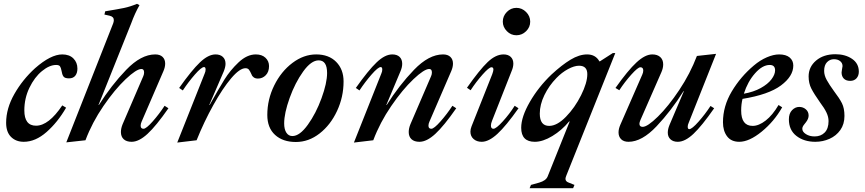

<svg xmlns="http://www.w3.org/2000/svg" viewBox="-20 -732 4512 1002"><path d="M12 -91Q12 -166 55 -241.5Q98 -317 163 -376Q245 -448 305 -448Q342 -448 363 -427Q384 -406 384 -374Q384 -351 373 -337Q362 -323 340 -323Q318 -323 311 -333Q304 -343 301 -363Q298 -379 293 -386Q288 -393 273 -393Q238 -393 199 -361Q160 -329 133.5 -274Q107 -219 107 -156Q107 -76 168 -76Q234 -76 305 -182L325 -170Q281 -94 223 -43Q165 8 104 8Q63 8 37.5 -17.5Q12 -43 12 -91Z M571 -611Q574 -620 574 -627Q574 -645 552 -650L525 -656L529 -673Q596 -684 627.5 -690.5Q659 -697 695 -712L708 -705Q684 -663 665 -611L494 -184H496Q561 -287 638.5 -367.5Q716 -448 790 -448Q815 -448 828.5 -435Q842 -422 842 -400Q842 -382 833 -361L719 -97Q714 -86 714 -76Q714 -60 729 -60Q743 -60 777 -98.5Q811 -137 839 -180L859 -167Q795 -75 750 -33.5Q705 8 667 8Q640 8 625.5 -5.5Q611 -19 611 -43Q611 -62 620 -84L728 -335Q732 -344 732 -354Q732 -372 718 -372Q692 -372 635.5 -318.5Q579 -265 520 -179Q461 -93 426 0L326 11Z M1048 -348Q1053 -359 1053 -369Q1053 -382 1045 -382Q1031 -382 997 -343Q963 -304 934 -260L915 -273Q980 -365 1023.5 -406.5Q1067 -448 1105 -448Q1129 -448 1143 -435Q1157 -422 1157 -399Q1157 -383 1148 -360L1072 -184H1074Q1121 -268 1151 -316.5Q1181 -365 1225 -406.5Q1269 -448 1315 -448Q1347 -448 1365.5 -430.5Q1384 -413 1384 -387Q1384 -357 1367 -339.5Q1350 -322 1326 -322Q1313 -322 1304.5 -328Q1296 -334 1293 -343Q1285 -361 1279 -368.5Q1273 -376 1261 -376Q1231 -376 1186.5 -323.5Q1142 -271 1093.5 -184Q1045 -97 1006 0L905 12Z M1375 -132Q1375 -213 1411 -286Q1447 -359 1506 -403.5Q1565 -448 1630 -448Q1696 -448 1734.5 -409Q1773 -370 1773 -307Q1773 -226 1739 -153Q1705 -80 1648 -35.5Q1591 9 1524 9Q1456 9 1415.5 -28Q1375 -65 1375 -132ZM1687 -351Q1687 -417 1643 -417Q1604 -417 1562 -358.5Q1520 -300 1491.5 -220.5Q1463 -141 1463 -88Q1463 -57 1474.5 -39.5Q1486 -22 1506 -22Q1544 -22 1586.5 -81Q1629 -140 1658 -219.5Q1687 -299 1687 -351Z M1970 -348Q1975 -359 1975 -369Q1975 -382 1967 -382Q1953 -382 1919 -343Q1885 -304 1856 -260L1837 -273Q1902 -365 1945.5 -406.5Q1989 -448 2027 -448Q2052 -448 2065.5 -435Q2079 -422 2079 -399Q2079 -381 2070 -360L1996 -184H1998Q2063 -287 2140.5 -367.5Q2218 -448 2292 -448Q2317 -448 2330.5 -435Q2344 -422 2344 -400Q2344 -382 2335 -361L2221 -97Q2216 -86 2216 -76Q2216 -60 2231 -60Q2245 -60 2279 -98.5Q2313 -137 2341 -180L2361 -167Q2297 -75 2252 -33.5Q2207 8 2169 8Q2142 8 2127.5 -5.5Q2113 -19 2113 -43Q2113 -62 2122 -84L2230 -335Q2234 -344 2234 -354Q2234 -372 2220 -372Q2194 -372 2137.5 -318.5Q2081 -265 2022 -179Q1963 -93 1928 0L1827 12Z M2435 -45Q2435 -58 2441 -73L2549 -345Q2555 -362 2555 -369Q2555 -381 2545 -381Q2532 -381 2498 -342.5Q2464 -304 2436 -261L2417 -274Q2483 -368 2525 -408Q2567 -448 2608 -448Q2632 -448 2645.5 -435Q2659 -422 2659 -400Q2659 -382 2650 -361L2548 -102Q2542 -87 2542 -77Q2542 -60 2555 -60Q2569 -60 2604 -98.5Q2639 -137 2666 -180L2686 -167Q2621 -75 2576 -33.5Q2531 8 2494 8Q2468 8 2451.5 -6.5Q2435 -21 2435 -45ZM2604 -619Q2604 -648 2625 -669.5Q2646 -691 2675 -691Q2704 -691 2725.5 -669.5Q2747 -648 2747 -619Q2747 -590 2725.5 -569Q2704 -548 2675 -548Q2646 -548 2625 -569.5Q2604 -591 2604 -619Z M2751 233 2794 221Q2829 211 2838 189L2953 -98H2950Q2912 -52 2862.5 -22Q2813 8 2771 8Q2700 8 2700 -65Q2700 -122 2745 -200Q2790 -278 2858 -343Q2912 -393 2957.5 -420.5Q3003 -448 3044 -448Q3088 -448 3108 -412H3111L3178 -455H3191L2936 183Q2931 195 2931 201Q2931 215 2948 221L2978 233L2971 250H2744ZM3045 -345Q3045 -389 3002 -389Q2977 -389 2944.5 -371.5Q2912 -354 2884 -325Q2845 -285 2821 -235.5Q2797 -186 2797 -139Q2797 -75 2846 -75Q2887 -75 2933.5 -122.5Q2980 -170 3012.5 -235Q3045 -300 3045 -345Z M3208 -41Q3208 -59 3217 -80L3332 -343Q3337 -354 3337 -364Q3337 -381 3322 -381Q3309 -381 3274.5 -342.5Q3240 -304 3212 -261L3192 -273Q3257 -365 3302 -406.5Q3347 -448 3384 -448Q3411 -448 3426 -434Q3441 -420 3441 -396Q3441 -377 3432 -356L3322 -105Q3317 -93 3317 -86Q3317 -70 3334 -70Q3359 -70 3413.5 -123.5Q3468 -177 3525 -262.5Q3582 -348 3617 -440L3717 -451L3574 -91Q3569 -80 3569 -71Q3569 -58 3577 -58Q3591 -58 3625.5 -97Q3660 -136 3688 -179L3707 -167Q3643 -75 3599 -33.5Q3555 8 3517 8Q3493 8 3479 -5Q3465 -18 3465 -40Q3465 -58 3474 -80L3549 -256H3547Q3483 -154 3406.5 -73Q3330 8 3260 8Q3235 8 3221.5 -5.5Q3208 -19 3208 -41Z M3855 -216Q3848 -188 3848 -155Q3848 -75 3908 -75Q3940 -75 3976 -103Q4012 -131 4043 -184L4062 -172Q4020 -98 3955 -45Q3890 8 3838 8Q3796 8 3774.5 -20.5Q3753 -49 3753 -94Q3753 -178 3799 -255Q3845 -332 3914 -390Q3947 -418 3982 -433Q4017 -448 4046 -448Q4082 -448 4101 -432Q4120 -416 4120 -390Q4120 -334 4055.5 -286Q3991 -238 3855 -216ZM3862 -243Q3913 -252 3950 -272.5Q3987 -293 4006 -318Q4025 -343 4025 -365Q4025 -393 3997 -393Q3959 -393 3920.5 -349.5Q3882 -306 3862 -243Z M4097 -109Q4097 -140 4113.5 -157Q4130 -174 4151 -174Q4171 -174 4185.5 -161.5Q4200 -149 4200 -129Q4200 -112 4186 -94Q4184 -91 4178.5 -84.5Q4173 -78 4170 -72Q4167 -66 4167 -60Q4167 -44 4186 -32Q4205 -20 4231 -20Q4264 -20 4284 -40.5Q4304 -61 4304 -100Q4304 -122 4293 -145Q4282 -168 4260 -197Q4229 -241 4214.5 -269Q4200 -297 4200 -333Q4200 -383 4239 -416Q4278 -449 4340 -449Q4391 -449 4426.5 -425Q4462 -401 4462 -358Q4462 -337 4450 -323.5Q4438 -310 4417 -310Q4395 -310 4383.5 -322Q4372 -334 4372 -354Q4372 -357 4374 -369Q4377 -387 4377 -387Q4377 -403 4364.5 -413Q4352 -423 4332 -423Q4311 -423 4296 -407.5Q4281 -392 4281 -362Q4281 -339 4294.5 -314.5Q4308 -290 4332 -257Q4361 -219 4374 -193Q4387 -167 4387 -127Q4387 -84 4365.5 -53.5Q4344 -23 4309 -7.5Q4274 8 4235 8Q4176 8 4136.5 -22.5Q4097 -53 4097 -109Z"/></svg>

Font: Ibarra Real Nova SemiBold
Style: Italic
Weight: 600
Italic angle: -22°
Designer: Jose Maria Ribagorda & Octavio Pardo
Foundry: Octavio Pardo
Version: Version 1.014